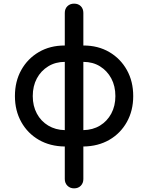

<svg xmlns="http://www.w3.org/2000/svg" viewBox="-20 -801 814 1055"><path d="M438 4V-86Q490 -87 529.5 -111Q569 -135 591.5 -177Q614 -219 614 -273Q614 -328 591.5 -370Q569 -412 529.5 -436.5Q490 -461 438 -461V-551Q519 -551 580.5 -515Q642 -479 677 -416.5Q712 -354 712 -273Q712 -193 677 -130.5Q642 -68 580.5 -32.5Q519 3 438 4ZM336 4Q255 3 193.5 -32.5Q132 -68 97 -130.5Q62 -193 62 -273Q62 -354 97 -416.5Q132 -479 193.5 -515Q255 -551 336 -551V-461Q285 -461 245 -436.5Q205 -412 182.5 -370Q160 -328 160 -273Q160 -219 182.5 -177Q205 -135 245 -111Q285 -87 336 -86ZM387 234Q365 234 350.5 219.5Q336 205 336 183V-730Q336 -753 350.5 -767Q365 -781 387 -781Q410 -781 424 -767Q438 -753 438 -730V183Q438 205 424 219.5Q410 234 387 234Z"/></svg>

Font: Comfortaa
Style: Bold
Weight: 700
Designer: Johan Aakerlund
Foundry: Johan Aakerlund
Version: Version 3.104; ttfautohint (v1.8.1.43-b0c9)